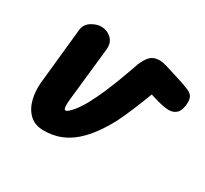

<svg xmlns="http://www.w3.org/2000/svg" viewBox="-117 -710 950 890"><g transform="rotate(30 358.0 -265.5)"><path d="M201.5 10Q153 10 124.8 -18Q96.5 -46 86.2 -89.2Q76 -132.5 80.5 -178L111.5 -476Q115 -507.5 141.5 -524.2Q168 -541 193.5 -541Q224.5 -541 247.5 -520Q270.5 -499 266.5 -460.5L243 -243.5Q239.5 -210 236.2 -181.5Q233 -153 234.2 -136.5Q235.5 -120 245.2 -121.2Q255 -122.5 277 -148.5Q298 -173 318.5 -211Q339 -249 357.5 -292Q376 -335 390.8 -374.2Q405.5 -413.5 415.2 -441.2Q425 -469 427.5 -476Q442 -509.5 459 -525.2Q476 -541 507 -541Q515.5 -541 525.2 -539Q535 -537 544.5 -534L617.5 -511.5Q656.5 -499.5 684 -487.8Q711.5 -476 715 -451.5Q718 -436 713.5 -412.8Q709 -389.5 698.5 -378.5Q681 -361 652.2 -362.2Q623.5 -363.5 578.5 -377.5L552.5 -385.5Q535.5 -340 514 -288.2Q492.5 -236.5 473.5 -199Q450.5 -156 423.5 -118.2Q396.5 -80.5 364 -51.5Q331.5 -22.5 291.2 -6.2Q251 10 201.5 10Z"/></g></svg>

Font: Edu NSW ACT Hand Pre
Style: Regular
Weight: 400
Designer: Tina and Corey Anderson, Eben Sorkin, Mirko Velimirovic
Foundry: Sorkin Type Co.
Version: Version 2.000